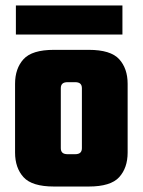

<svg xmlns="http://www.w3.org/2000/svg" viewBox="-20 -681 521 701"><path d="M279 -231V-359Q279 -370 273 -375.5Q267 -381 254 -381H239V-499H304Q384 -499 415 -465Q446 -431 446 -375V-231ZM279 -140V-244H446V-124Q446 -68 415 -34Q384 0 304 0H239V-118H254Q267 -118 273 -123.5Q279 -129 279 -140ZM202 -359V-231H35V-375Q35 -431 66 -465Q97 -499 177 -499H242V-381H227Q214 -381 208 -375.5Q202 -370 202 -359ZM202 -244V-140Q202 -129 208 -123.5Q214 -118 227 -118H242V0H177Q97 0 66 -34Q35 -68 35 -124V-244ZM38 -555V-661H427V-555Z"/></svg>

Font: Teko Variable Light
Style: Regular
Weight: 300
Designer: Manushi Parikh, Jonny Pinhorn
Foundry: Indian Type Foundry
Version: Version 3.000